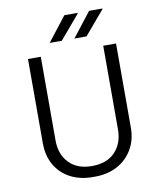

<svg xmlns="http://www.w3.org/2000/svg" viewBox="-96 -962 872 1048"><g transform="rotate(-10 340.0 -438.5)"><path d="M334 10Q262 10 208.5 -18.5Q155 -47 125.5 -98.5Q96 -150 96 -220V-686H167V-222Q167 -145 212.5 -97.5Q258 -50 339 -50Q423 -50 468 -98Q513 -146 513 -222V-686H584V-220Q584 -152 553.5 -100Q523 -48 469.5 -19Q416 10 344 10ZM365 -752 470 -887H543L544 -884L432 -752ZM228 -752 333 -887H406L407 -884L295 -752Z"/></g></svg>

Font: Chivo Medium ExtraLight
Style: Regular
Weight: 250
Version: Version 2.002